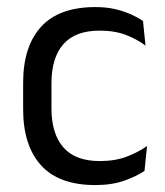

<svg xmlns="http://www.w3.org/2000/svg" viewBox="-20 -520 474 551"><path d="M253.8 11.1Q148.9 11.1 97.7 -45.7Q46.4 -102.4 46.4 -206.6V-282.3Q46.4 -386.8 97.9 -443.2Q149.3 -499.7 253.8 -499.7Q284.9 -499.7 310.4 -493.8Q336 -487.8 356.2 -478.7Q376.4 -469.5 390.4 -459.7L397.6 -389.1Q373.8 -407.1 341.7 -419.6Q309.6 -432.1 265.9 -432.1Q196.1 -432.1 161.9 -393.2Q127.7 -354.4 127.7 -280.7V-208.7Q127.7 -136.1 161.9 -97Q196.1 -57.8 266.2 -57.8Q310.8 -57.8 343.7 -70.5Q376.6 -83.1 402 -100.9L394.7 -29.5Q372.4 -14.4 337 -1.7Q301.6 11.1 253.8 11.1Z"/></svg>

Font: Anek Gujarati Medium
Style: Regular
Weight: 500
Designer: Mrunmayee Ghaisas (Gujarati), Yesha Goshar (Latin)
Foundry: Ek Type
Version: Version 1.003